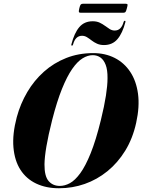

<svg xmlns="http://www.w3.org/2000/svg" viewBox="-20 -995 760 1025"><path d="M477.5 -711.5Q541.5 -711.5 592.2 -685.8Q643 -660 675.2 -611.5Q707.5 -563 716.8 -494.2Q726 -425.5 707 -339.5Q688.5 -255.5 648.5 -190.5Q608.5 -125.5 553.2 -80.8Q498 -36 432.2 -13Q366.5 10 295 10Q226 10 173.2 -15Q120.5 -40 89.2 -88.5Q58 -137 51.8 -207.8Q45.5 -278.5 69.5 -369.5Q89 -441.5 125.8 -503.8Q162.5 -566 214.8 -612.5Q267 -659 333.2 -685.2Q399.5 -711.5 477.5 -711.5ZM299.5 -2.5Q326 -2.5 353.2 -17.2Q380.5 -32 408.5 -70.2Q436.5 -108.5 464.2 -177.2Q492 -246 518.5 -354Q537 -429.5 545.5 -484.5Q554 -539.5 554 -577.5Q554.5 -622 544.2 -648.8Q534 -675.5 516.2 -688Q498.5 -700.5 475 -700.5Q448.5 -700.5 420.8 -683.5Q393 -666.5 365.5 -627Q338 -587.5 311 -520.8Q284 -454 258.5 -354.5Q237.5 -271.5 227.8 -213.8Q218 -156 217.5 -118Q217 -54.5 239.5 -28.5Q262 -2.5 299.5 -2.5ZM535 -754.5Q514 -754.5 498 -761.8Q482 -769 469.2 -779Q456.5 -789 444.2 -796.5Q432 -804 418 -804Q382.5 -804 370 -757.5Q368.5 -751.5 364 -751.5Q359.5 -751.5 361 -758Q376.5 -818.5 403.2 -850Q430 -881.5 475 -881.5Q496.5 -881.5 512.2 -874Q528 -866.5 541 -856.8Q554 -847 566.2 -839.5Q578.5 -832 592.5 -832Q627.5 -832 640 -878Q641.5 -884 646.5 -884Q651 -884 649.5 -877.5Q634 -817.5 607 -786Q580 -754.5 535 -754.5ZM403.5 -951Q407 -966 410.8 -970.5Q414.5 -975 422.5 -975H651Q659.5 -975 660.8 -971Q662 -967 657.5 -951.5Q654 -937 650.5 -932Q647 -927 639 -927H410Q402 -927 401 -931.8Q400 -936.5 403.5 -951Z"/></svg>

Font: Fraunces 120pt
Style: Bold Italic
Weight: 700
Italic angle: -16°
Version: Version 1.000;[b76b70a41]